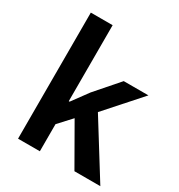

<svg xmlns="http://www.w3.org/2000/svg" viewBox="-175 -858 911 976"><g transform="rotate(30 281.0 -370.0)"><path d="M74 0H202V-159L271 -234L405 0H557L358 -320L538 -522H393L276 -388L207 -294H202V-740H74Z"/></g></svg>

Font: IBM Plex Thai Looped SemiBold
Style: Regular
Weight: 600
Designer: Mike Abbink, Paul van der Laan, Pieter van Rosmalen, Ben Mitchell, Mark Frömberg
Foundry: Bold Monday
Version: Version 1.0